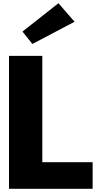

<svg xmlns="http://www.w3.org/2000/svg" viewBox="-20 -1172 631 1192"><path d="M119.5 -976 181.1 -899 442.9 -1037 342.8 -1152ZM242.7 -825H35.9V0H555.1V-165H242.7Z"/></svg>

Font: Hussar
Style: BdWide
Weight: 700
Foundry: Cannot Into Space Fonts
Version: Version 2.00